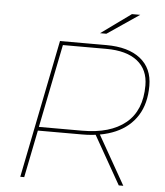

<svg xmlns="http://www.w3.org/2000/svg" viewBox="-58 -918 832 969"><g transform="rotate(5 358.0 -433.5)"><path d="M81 0 221 -700H456Q567 -700 628.5 -651.5Q690 -603 690 -514Q690 -424 651.5 -363Q613 -302 542 -271Q471 -240 373 -240H140L151 -249L101 0ZM580 0 436 -254H459L603 0ZM151 -251 144 -259H372Q514 -259 592 -323Q670 -387 670 -514Q670 -594 615 -637.5Q560 -681 457 -681H228L239 -689ZM419 -757 571 -867H613L451 -757Z"/></g></svg>

Font: Montserrat Thin Thin
Style: Italic
Weight: 250
Italic angle: -11.3°
Version: Version 9.000